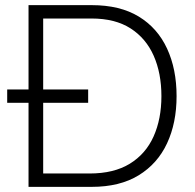

<svg xmlns="http://www.w3.org/2000/svg" viewBox="-20 -727 760 747"><path d="M91 0V-327H8V-379H91V-707H337Q447 -707 520 -662.5Q593 -618 630 -538Q667 -458 667 -353Q667 -249 630 -169.5Q593 -90 519.5 -45Q446 0 337 0ZM148 -52H329Q423 -52 485 -90Q547 -128 577.5 -196Q608 -264 608 -353Q608 -442 578 -510Q548 -578 488 -616.5Q428 -655 336 -655H148V-379H323V-327H148Z"/></svg>

Font: Onest ExtraLight
Style: Regular
Weight: 250
Designer: Dmitri Voloshin, Andrey Kudryavtsev
Foundry: Dmitri Voloshin, Andrey Kudryavtsev
Version: Version 1.000;gftools[0.9.33]